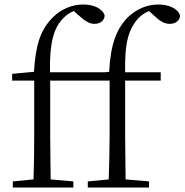

<svg xmlns="http://www.w3.org/2000/svg" viewBox="-20 -833 820 853"><path d="M462 0H642V-27L538 -36L536 -227V-475H694V-512H536C534 -628 546 -682 576 -728C592 -753 615 -773 642 -784L662 -766C690 -739 710 -727 734 -727C762 -727 779 -743 780 -764C771 -795 730 -813 684 -813C637 -813 591 -796 551 -759C499 -709 471 -638 465 -514L447 -512H202C200 -643 218 -708 261 -752C275 -767 291 -777 308 -784L327 -767C357 -740 376 -727 400 -727C427 -727 444 -743 445 -764C436 -795 396 -813 350 -813C304 -813 254 -795 216 -757C160 -702 138 -634 131 -514L34 -505V-475H132V-227C132 -164 131 -99 129 -36L37 -27V0H306V-27L205 -36L203 -227V-475H467V-227C467 -164 465 -99 463 -36L370 -27V0Z"/></svg>

Font: Source Han Serif CN Light
Style: Regular
Weight: 300
Designer: Ryoko NISHIZUKA 西塚涼子 (kana & ideographs); Frank Grießhammer (Latin, Greek & Cyrillic); Wenlong ZHANG 张文龙 (bopomofo); San
Foundry: Adobe
Version: Version 2.003;hotconv 1.1.1;makeotfexe 2.6.0